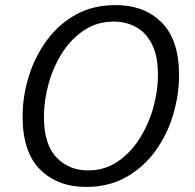

<svg xmlns="http://www.w3.org/2000/svg" viewBox="-20 -727 767 756"><path d="M319 9Q207 9 138 -59.5Q69 -128 69 -268Q69 -348 93 -425.5Q117 -503 163.5 -567Q210 -631 278 -669Q346 -707 435 -707Q548 -707 616.5 -638.5Q685 -570 685 -431Q685 -354 662 -276Q639 -198 592.5 -133.5Q546 -69 477.5 -30Q409 9 319 9ZM326 -56Q392 -56 443 -90.5Q494 -125 529.5 -181Q565 -237 583.5 -303Q602 -369 602 -431Q602 -505 579 -551.5Q556 -598 516.5 -620Q477 -642 428 -642Q362 -642 310.5 -607.5Q259 -573 224 -517.5Q189 -462 171 -396Q153 -330 153 -268Q153 -158 202.5 -107Q252 -56 326 -56Z"/></svg>

Font: Bitter
Style: Italic
Weight: 400
Italic angle: -9°
Designer: Sol Matas, and Bitter project Authors
Foundry: Sol Matas
Version: Version 2.001